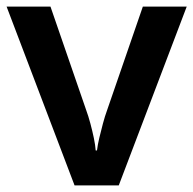

<svg xmlns="http://www.w3.org/2000/svg" viewBox="-20 -562 586 582"><path d="M206 0 0 -542H133L241 -229Q248 -210 254 -187.5Q260 -165 264.5 -143.5Q269 -122 270 -106H274Q276 -123 281 -144Q286 -165 292 -187.5Q298 -210 305 -229L413 -542H546L340 0Z"/></svg>

Font: Noto Sans Hanifi Rohingya SemiBold
Style: Regular
Weight: 600
Version: Version 2.101